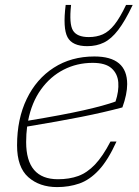

<svg xmlns="http://www.w3.org/2000/svg" viewBox="-20 -752 566 782"><path d="M454.5 -175.5Q420 -99.5 382.5 -59.2Q345 -19 303 -4.5Q261 10 212.5 10Q141 10 95.2 -30.5Q49.5 -71 49.5 -160Q49.5 -267.5 88.8 -349Q128 -430.5 199 -476.2Q270 -522 364.5 -522Q498 -522 498 -409.5Q498 -368.5 478.5 -314.5Q402 -294 311.2 -276Q220.5 -258 90.5 -236.5Q86.5 -206 86.5 -173.5Q86.5 -22 216 -22Q262.5 -22 298.8 -35.2Q335 -48.5 366.8 -81.8Q398.5 -115 430 -175.5ZM357.5 -496Q293.5 -496 239.2 -468.2Q185 -440.5 147 -387.8Q109 -335 94.5 -260.5Q237 -284 320.2 -302.8Q403.5 -321.5 450.5 -338.5Q464.5 -380.5 461.8 -416.2Q459 -452 434.2 -474Q409.5 -496 357.5 -496ZM341.5 -601Q373.5 -601 398.8 -612.2Q424 -623.5 446.5 -652Q469 -680.5 493.5 -732H520.5Q489.5 -666.5 461.5 -630Q433.5 -593.5 403.5 -578.8Q373.5 -564 335.5 -564Q274.5 -564 255 -600.5Q235.5 -637 247.5 -732H269.5Q261 -654.5 277.2 -627.8Q293.5 -601 341.5 -601Z"/></svg>

Font: Newsreader 6pt ExtraLight
Style: Italic
Weight: 275
Italic angle: -17°
Designer: Hugues Gentile
Foundry: Production Type
Version: Version 1.003; ttfautohint (v1.8.3)